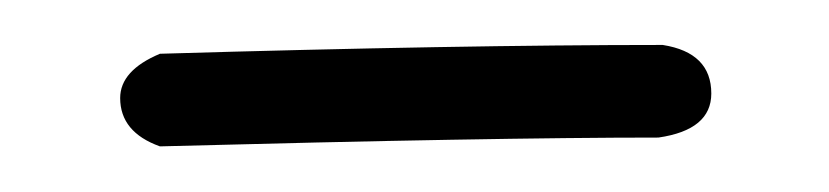

<svg xmlns="http://www.w3.org/2000/svg" viewBox="-20 -350 367 85"><path d="M273.4 -330.1Q294.9 -326.7 294.9 -308.6Q294.9 -292.5 271.5 -289.1Q197.8 -289.1 50.8 -285.2Q33.2 -291.5 33.2 -306.6Q33.2 -318.8 50.8 -326.2Q183.1 -330.1 273.4 -330.1Z"/></svg>

Font: CEF Fonts CJK
Style: Regular
Weight: 400
Designer: PartyBoss (派对大魔王)
Version: Release 2.25